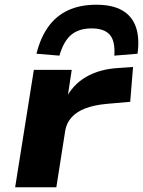

<svg xmlns="http://www.w3.org/2000/svg" viewBox="-20 -791 604 811"><path d="M44 0 123 -496H283L264 -370H256Q285 -432 343.5 -466Q402 -500 484 -504L542 -508L530 -361L428 -352Q376 -347 340 -333Q304 -319 283 -296Q262 -273 256 -242L218 0ZM231 -556 134 -564Q151 -632 184 -678Q217 -724 267.5 -747.5Q318 -771 387 -771Q455 -771 496.5 -747Q538 -723 554 -677Q570 -631 561 -564L463 -556Q467 -618 443.5 -644.5Q420 -671 367 -671Q314 -671 281.5 -644.5Q249 -618 231 -556Z"/></svg>

Font: Nunito Sans 10pt Expanded ExtraBold
Style: Italic
Weight: 800
Width: 7
Italic angle: -9°
Designer: Vernon Adams
Foundry: Vernon Adams
Version: Version 3.101;gftools[0.9.27]